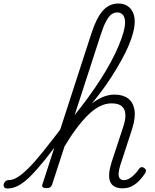

<svg xmlns="http://www.w3.org/2000/svg" viewBox="-187 -1059 883 1096"><path d="M-145 17Q-158 17 -163 9.5Q-168 2 -166 -7Q-164 -16 -156.5 -23.5Q-149 -31 -136 -31Q-114 -31 -87.5 -47Q-61 -63 -25.5 -98Q10 -133 57 -191.5Q104 -250 169 -335Q178 -348 184.5 -343Q191 -338 191 -324Q191 -310 183 -297Q119 -208 70.5 -148Q22 -88 -15.5 -51Q-53 -14 -84 1.5Q-115 17 -145 17ZM513 16Q485 16 467 6Q449 -4 441.5 -23Q434 -42 436.5 -70Q439 -98 450 -133L518 -340Q531 -381 528.5 -409.5Q526 -438 507 -453.5Q488 -469 450 -469Q417 -469 384 -453Q351 -437 318 -405Q285 -373 250 -326.5Q215 -280 178 -218L162 -241Q202 -313 241 -365.5Q280 -418 319 -452.5Q358 -487 394.5 -503Q431 -519 466 -519Q514 -519 543.5 -497.5Q573 -476 580.5 -432Q588 -388 567 -322L499 -114Q491 -87 490 -68.5Q489 -50 497 -40.5Q505 -31 520 -31Q537 -31 552.5 -40.5Q568 -50 582 -64.5Q596 -79 606 -94Q610 -101 617 -104Q624 -107 635 -101Q645 -94 646 -87Q647 -80 642 -71Q630 -52 611.5 -31.5Q593 -11 568.5 2.5Q544 16 513 16ZM78 15Q66 15 58.5 10.5Q51 6 55 -6L335 -869Q364 -958 400.5 -998.5Q437 -1039 489 -1039Q517 -1039 538 -1026.5Q559 -1014 570.5 -991Q582 -968 582 -936Q582 -908 573 -873Q564 -838 547 -798Q530 -758 505.5 -714Q481 -670 450.5 -622Q420 -574 382.5 -525Q345 -476 303 -426Q261 -376 215 -327L110 -4Q106 6 99 10.5Q92 15 78 15ZM239 -402Q280 -453 317.5 -504.5Q355 -556 387.5 -606.5Q420 -657 445.5 -704.5Q471 -752 489 -794.5Q507 -837 517 -872Q527 -907 527 -933Q527 -950 521.5 -962.5Q516 -975 506 -981.5Q496 -988 482 -988Q463 -988 447 -975Q431 -962 416.5 -933.5Q402 -905 387 -858Z"/></svg>

Font: Playwrite CO ExtraLight
Style: Regular
Weight: 250
Version: Version 1.002